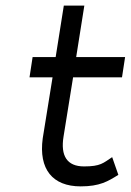

<svg xmlns="http://www.w3.org/2000/svg" viewBox="-20 -652 465 683"><path d="M85 -377H167L132 -160C117 -50 167 11 267 11C335 11 364 -7 401 -30L379 -93C347 -72 338 -60 279 -60C218 -60 195 -98 206 -166L240 -377H414L425 -449H251L280 -632H207L178 -449H96Z"/></svg>

Font: Charger Pro
Style: NarObl
Weight: 400
Designer: Jasper
Foundry: Cannot Into Space Fonts
Version: Version 1.09